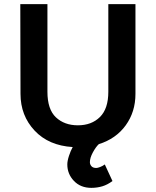

<svg xmlns="http://www.w3.org/2000/svg" viewBox="-20 -700 753 927"><path d="M209 -680V-257Q209 -172 250 -133.5Q291 -95 356 -95Q422 -95 462.5 -135Q503 -175 503 -257V-680H634V-247Q634 -160 587 -95Q540 -30 457 -4Q443 9 428.5 35.5Q414 62 414 83Q414 94 421.5 102.5Q429 111 445 111Q451 111 463 106.5Q475 102 486 94L523 174Q499 192 474 199.5Q449 207 421 207Q369 207 337 173.5Q305 140 305 94Q305 77 313 52.5Q321 28 331 10Q215 3 147 -69.5Q79 -142 79 -247L78 -680Z"/></svg>

Font: Palanquin
Style: Bold
Weight: 700
Designer: Pria Ravichandran
Version: Version 1.0.4